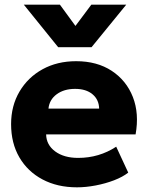

<svg xmlns="http://www.w3.org/2000/svg" viewBox="-20 -787 634 822"><path d="M309.5 15Q225.5 15 162 -18.8Q98.5 -52.5 63 -113.2Q27.5 -174 27.5 -255.5Q27.5 -334 63.5 -395Q99.5 -456 162.2 -490.5Q225 -525 306 -525Q395.5 -525 458.2 -483.8Q521 -442.5 548.8 -371.8Q576.5 -301 560.5 -211.5H177.5Q178.5 -166.5 216.2 -138.8Q254 -111 314.5 -111Q404.5 -111 477.5 -159L529 -48Q505.5 -29.5 468.5 -15.2Q431.5 -1 389.5 7Q347.5 15 309.5 15ZM187.5 -322H404.5Q403.5 -360.5 376 -383.5Q348.5 -406.5 301.5 -406.5Q254 -406.5 222.8 -383.5Q191.5 -360.5 187.5 -322ZM229 -585 82 -767H236.5L303 -676L371 -767H520.5L372 -585Z"/></svg>

Font: Geologica
Style: Bold
Weight: 700
Designer: Sindre Bremnes, Frode Helland
Foundry: Monokrom Skriftforlag AS
Version: Version 1.010; ttfautohint (v1.8.4.7-5d5b);gftools[0.9.28]